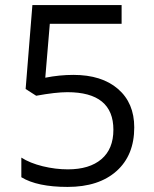

<svg xmlns="http://www.w3.org/2000/svg" viewBox="-20 -734 612 764"><path d="M272 -436Q384.8 -436 449.5 -380.1Q514.2 -324.2 514.2 -227.1Q514.2 -116.2 443.6 -53.2Q373 9.8 249 9.8Q128.4 9.8 64.9 -28.8V-106.9Q99.1 -85 149.9 -72.5Q200.7 -60.1 250 -60.1Q335.9 -60.1 383.5 -100.6Q431.2 -141.1 431.2 -217.8Q431.2 -367.2 248 -367.2Q201.7 -367.2 124 -353L82 -379.9L108.9 -713.9H463.9V-639.2H178.2L160.2 -424.8Q216.3 -436 272 -436Z"/></svg>

Font: f3_1792  
Style: Regular
Weight: 400
Foundry: Ascender Corporation
Version: Version 1.10